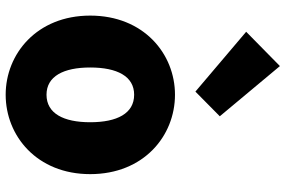

<svg xmlns="http://www.w3.org/2000/svg" viewBox="-185 -808 1007 677"><g transform="rotate(90 318.5 -469.5)"><path d="M314 14C459 14 594 -96 594 -284C594 -473 459 -583 314 -583C170 -583 35 -473 35 -284C35 -96 170 14 314 14ZM314 -130C249 -130 218 -190 218 -284C218 -379 249 -439 314 -439C380 -439 411 -379 411 -284C411 -190 380 -130 314 -130ZM303 -655 390 -741 213 -953 92 -834Z"/></g></svg>

Font: Noto Sans Korean Black
Style: Bold
Weight: 900
Designer: Ryoko NISHIZUKA (kana & ideographs); Paul D. Hunt (Latin, Greek & Cyrillic); Wenlong ZHANG (bopomofo); Sandoll Communica
Foundry: Adobe Systems Incorporated
Version: Version 1.000;PS 1;hotconv 1.0.78;makeotf.lib2.5.61930